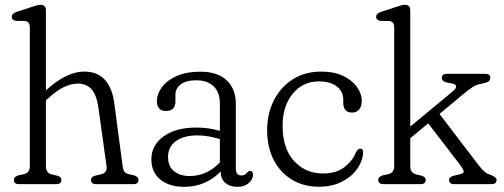

<svg xmlns="http://www.w3.org/2000/svg" viewBox="-20 -750 2052 782"><path d="M167 -707V-382Q251 -458.5 322.5 -458.5Q377 -458.5 407.2 -425Q437.5 -391.5 445.5 -329.5L479.5 -73Q481.5 -58.5 486.8 -51Q492 -43.5 504.5 -40.5L526 -36Q544 -29.5 544 -17Q544 0 523 0H371Q350.5 0 350.5 -17Q350.5 -29.5 367.5 -34.5L389.5 -39.5Q402.5 -42.5 409.2 -50Q416 -57.5 414 -72.5L381 -310.5Q374 -360.5 354 -385Q334 -409.5 296 -409.5Q271 -409.5 241.2 -395.8Q211.5 -382 175 -348.5L167 -341.5V-73Q167 -45 191.5 -39.5L213 -34.5Q230 -29.5 230 -17Q230 0 209.5 0H58Q36.5 0 36.5 -17Q36.5 -30 55 -36L77 -40.5Q101.5 -46 101.5 -73V-638Q101.5 -662.5 82 -664.5L45 -665Q28 -668 28 -681.5Q28 -695 47.5 -701.5L108.5 -721.5Q121 -725.5 129.5 -728Q138 -730.5 145 -730.5Q167 -730.5 167 -707Z M596.5 -101Q596.5 -158.5 646.2 -194.5Q696 -230.5 780.5 -230.5Q830 -230.5 875.5 -217V-328Q875.5 -374.5 849.8 -398.8Q824 -423 779.5 -423Q737.5 -423 716 -406.2Q694.5 -389.5 694.5 -365V-336.5Q694.5 -298 655 -298Q637 -298 628 -308.8Q619 -319.5 619 -336.5Q619 -368 640 -395.8Q661 -423.5 700.5 -440.8Q740 -458 796 -458Q866 -458 903.2 -423Q940.5 -388 940.5 -327.5V-63Q940.5 -35.5 963.5 -35.5Q977 -35.5 985 -45.5Q987.5 -48.5 990.5 -51.2Q993.5 -54 997.5 -54Q1010.5 -54 1010.5 -38Q1010.5 -19.5 993 -4.2Q975.5 11 946.5 11Q916.5 11 897.8 -5Q879 -21 879 -50.5V-51.5Q817.5 11 730 11Q670 11 633.2 -18.5Q596.5 -48 596.5 -101ZM664.5 -111Q664.5 -71.5 689.5 -52.2Q714.5 -33 752 -33Q822.5 -33 875.5 -88.5V-183.5Q854.5 -190 831.8 -194.2Q809 -198.5 783.5 -198.5Q729 -198.5 696.8 -175.5Q664.5 -152.5 664.5 -111Z M1453.5 -338Q1453.5 -317 1442.8 -304.2Q1432 -291.5 1414.5 -291.5Q1378 -291.5 1378 -332V-345Q1378 -377 1351.8 -397.8Q1325.5 -418.5 1278.5 -418.5Q1213.5 -418.5 1172.2 -368.2Q1131 -318 1131 -238Q1131 -145.5 1177.5 -94.5Q1224 -43.5 1295.5 -43.5Q1351 -43.5 1384.2 -70.2Q1417.5 -97 1430 -130.5Q1438 -144.5 1447 -144.5Q1460.5 -144.5 1459 -126.5Q1456 -91 1433 -59.8Q1410 -28.5 1370.8 -9Q1331.5 10.5 1280 10.5Q1215.5 10.5 1168 -18.8Q1120.5 -48 1094.2 -99.8Q1068 -151.5 1068 -219.5Q1068 -287.5 1095.5 -341.5Q1123 -395.5 1172.5 -427Q1222 -458.5 1289 -458.5Q1340 -458.5 1376.8 -441.2Q1413.5 -424 1433.5 -396.2Q1453.5 -368.5 1453.5 -338Z M1542 0Q1520.5 0 1520.5 -17Q1520.5 -30 1539 -36L1561 -40.5Q1585.5 -46 1585.5 -73V-638Q1585.5 -662.5 1566 -664.5L1529 -665Q1512 -668 1512 -681.5Q1512 -695 1531.5 -701.5L1592.5 -721.5Q1605 -725.5 1613.5 -728Q1622 -730.5 1629 -730.5Q1651 -730.5 1651 -707V-234.5L1826.5 -380Q1838 -389.5 1837.5 -398Q1837 -406.5 1823.5 -409.5L1799.5 -414Q1787.5 -417 1783.5 -421.8Q1779.5 -426.5 1779.5 -432.5Q1779.5 -449.5 1801 -449.5H1956Q1977 -449.5 1977 -432.5Q1977 -425 1970.8 -419.2Q1964.5 -413.5 1941 -409Q1921 -405.5 1907.8 -397.2Q1894.5 -389 1870.5 -369.5L1770 -286L1929.5 -77Q1944.5 -58 1954.5 -49.8Q1964.5 -41.5 1978 -38Q2002.5 -29 2002.5 -16.5Q2002.5 0 1981 0H1829.5Q1809 0 1809 -17Q1809 -29 1828.5 -34.5L1850.5 -39.5Q1870 -44 1868.5 -52.8Q1867 -61.5 1849 -85L1724 -247.5L1651 -187V-73Q1651 -45.5 1675.5 -39.5L1697 -34.5Q1714 -29.5 1714 -17Q1714 0 1693.5 0Z"/></svg>

Font: Fraunces 72pt S100 Light
Style: Regular
Weight: 300
Version: Version 1.000; ttfautohint (v1.8.3)